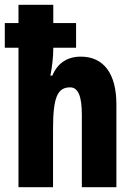

<svg xmlns="http://www.w3.org/2000/svg" viewBox="-25 -831 559 800"><path d="M197 -811H52V-735H-5V-632H52V-51H196V-294C196 -424 214 -467 267 -467C301 -467 316 -430 316 -352V-51H460V-396C460 -524 407 -595 312 -595C255 -595 215 -568 193 -516H185C192 -552 197 -592 197 -630V-632H292V-735H197Z"/></svg>

Font: Noto Sans Tamil UI ExtraCondensed ExtraBold
Style: Regular
Weight: 800
Width: 2
Designer: Jelle Bosma - Monotype Design Team
Foundry: Monotype Imaging Inc.
Version: Version 2.004